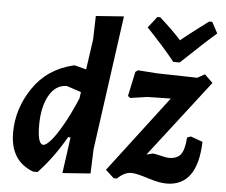

<svg xmlns="http://www.w3.org/2000/svg" viewBox="-52 -773 989 842"><g transform="rotate(5 443.0 -352.0)"><path d="M849 -714 875 -665Q836 -632 722 -524H694Q648 -582 569 -665L607 -714H620Q678 -662 715 -621Q744 -646 835 -714ZM266 -471 316 -458 335 -591 338 -695 461 -704 379 -112 375 -5 252 4 274 -155H263Q210 -62 143 9H124Q21 -29 21 -154Q21 -260 83.5 -352Q146 -444 261 -471ZM837 -482 873 -447 612 -109 640 -116Q648 -116 674.5 -109.5Q701 -103 710 -103Q746 -103 762.5 -123Q779 -143 783 -199L799 -205L852 -186Q846 10 710 10Q678 10 626.5 -6.5Q575 -23 554 -23Q523 -23 492 7H478L441 -27L697 -363L594 -361L519 -350L509 -358L532 -466L543 -474L626 -468L805 -464ZM132 -196Q132 -112 158 -112Q169 -112 189.5 -134.5Q210 -157 239.5 -208.5Q269 -260 298 -329L302 -357L238 -378Q189 -378 160.5 -327.5Q132 -277 132 -196Z"/></g></svg>

Font: Alegreya Sans
Style: Bold Italic
Weight: 700
Italic angle: -7°
Designer: Juan Pablo del Peral
Foundry: Huerta Tipografica
Version: Version 2.007